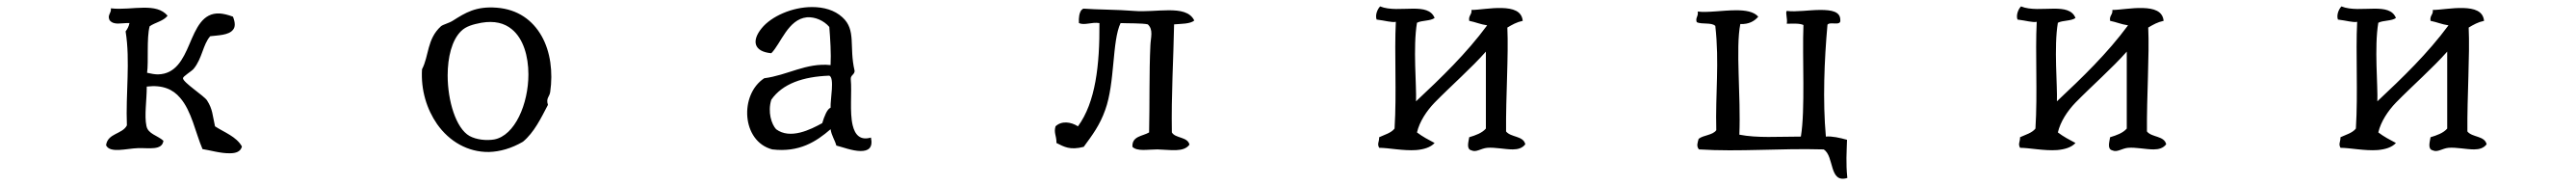

<svg xmlns="http://www.w3.org/2000/svg" viewBox="-20 -509 8040 577"><path d="M735 -52C718 -83 680 -96 651 -115C643 -150 644 -168 626 -196C617 -210 551 -252 551 -265C551 -271 577 -286 584 -294C611 -326 613 -370 636 -396C660 -399 694 -399 707 -416C714 -424 715 -437 707 -457C691 -463 678 -466 666 -467C612 -470 592 -420 571 -371C551 -324 528 -278 473 -277C463 -277 452 -279 439 -282C444 -316 437 -390 447 -427C464 -439 490 -443 503 -460C485 -481 459 -485 429 -485C397 -485 361 -479 326 -483C328 -467 314 -463 322 -446C336 -429 358 -438 384 -437C382 -426 377 -418 372 -411C387 -318 372 -218 376 -118C362 -90 316 -94 311 -56C323 -30 375 -46 411 -47C445 -48 486 -39 490 -70C471 -87 442 -91 437 -116C430 -149 438 -195 438 -239C488 -245 520 -230 542 -204C578 -163 590 -95 612 -44C633 -41 670 -30 698 -31C716 -31 731 -36 735 -52Z M1697 -222C1706 -284 1698 -348 1670 -397C1642 -446 1596 -480 1530 -485C1465 -490 1432 -469 1394 -445C1380 -436 1363 -433 1356 -427C1312 -387 1319 -335 1297 -293C1293 -228 1312 -168 1344 -122C1382 -68 1440 -34 1506 -35C1540 -36 1576 -46 1612 -67C1647 -96 1668 -140 1690 -182C1683 -203 1695 -207 1697 -222ZM1629 -277C1629 -185 1587 -86 1522 -74C1498 -70 1467 -73 1445 -85C1403 -109 1377 -194 1377 -274C1377 -330 1390 -384 1419 -412C1434 -427 1456 -433 1482 -438C1523 -445 1554 -437 1577 -418C1613 -389 1629 -334 1629 -277Z M2698 -80C2664 -70 2648 -89 2641 -118C2631 -159 2639 -222 2635 -262C2634 -275 2647 -276 2647 -288C2629 -364 2653 -415 2609 -455C2584 -478 2550 -487 2514 -487C2452 -487 2387 -458 2357 -421C2325 -382 2332 -348 2387 -343C2417 -373 2439 -449 2498 -455C2523 -457 2551 -445 2568 -425C2571 -388 2574 -341 2572 -306C2496 -314 2437 -274 2365 -265C2287 -214 2294 -68 2390 -43C2474 -33 2527 -67 2572 -106C2575 -86 2585 -73 2590 -55C2607 -51 2640 -38 2666 -38C2689 -38 2705 -47 2698 -80ZM2572 -173C2561 -169 2552 -145 2546 -125C2510 -105 2446 -73 2402 -106C2388 -121 2375 -159 2387 -198C2422 -248 2486 -270 2568 -273C2585 -266 2571 -200 2572 -173Z M3707 -445C3694 -472 3663 -477 3627 -477C3593 -477 3554 -472 3518 -475C3472 -479 3400 -479 3362 -482C3358 -482 3358 -479 3355 -478C3348 -469 3346 -454 3347 -437C3365 -429 3386 -441 3411 -437C3412 -306 3399 -190 3344 -115C3322 -129 3293 -133 3274 -115C3268 -94 3277 -87 3277 -63C3301 -51 3319 -40 3362 -51C3389 -88 3412 -118 3429 -166C3460 -251 3450 -381 3477 -437C3497 -436 3546 -437 3562 -433C3580 -416 3571 -393 3570 -367C3566 -285 3568 -182 3566 -96C3546 -84 3512 -85 3514 -51C3529 -36 3562 -43 3592 -43C3633 -42 3674 -33 3692 -58C3686 -83 3648 -77 3637 -96C3635 -217 3642 -323 3644 -433C3666 -435 3694 -434 3707 -445Z M4740 -59C4734 -86 4695 -80 4680 -99C4679 -209 4688 -337 4684 -423C4699 -432 4713 -440 4732 -444C4729 -475 4701 -483 4667 -484C4633 -485 4595 -478 4572 -478C4574 -463 4562 -461 4565 -444C4585 -440 4600 -433 4621 -430C4556 -342 4478 -267 4399 -193C4401 -241 4389 -362 4402 -438C4417 -446 4444 -443 4457 -453C4447 -478 4421 -482 4390 -482C4356 -482 4316 -477 4287 -489C4278 -480 4271 -461 4276 -448C4302 -445 4324 -438 4336 -441C4331 -342 4339 -220 4332 -108C4321 -94 4301 -89 4284 -81C4284 -65 4277 -61 4284 -48C4313 -48 4360 -38 4400 -41C4423 -43 4444 -49 4457 -63C4438 -73 4419 -83 4402 -96C4410 -130 4432 -163 4457 -189C4509 -242 4572 -297 4617 -348V-108C4605 -94 4585 -87 4565 -81C4563 -67 4555 -44 4572 -40C4587 -33 4601 -46 4621 -48C4646 -50 4676 -43 4701 -43C4717 -43 4731 -47 4740 -59Z M5745 46C5740 -1 5743 -35 5744 -73C5723 -79 5696 -85 5678 -83C5668 -194 5673 -321 5683 -432C5691 -443 5726 -426 5723 -447C5723 -473 5696 -478 5661 -478C5626 -478 5584 -471 5556 -475C5551 -469 5559 -451 5556 -435C5574 -435 5595 -437 5608 -431C5604 -329 5614 -167 5600 -83C5528 -83 5464 -78 5408 -89C5413 -211 5396 -359 5411 -434C5438 -433 5455 -443 5467 -457C5453 -473 5427 -477 5398 -477C5357 -477 5309 -469 5278 -473C5281 -458 5270 -454 5275 -440C5290 -432 5322 -440 5333 -428C5346 -313 5333 -218 5336 -103C5325 -87 5296 -88 5281 -76C5278 -65 5273 -53 5282 -43C5408 -35 5534 -47 5671 -43C5688 -33 5692 -6 5699 16C5706 38 5716 55 5745 46Z M6740 -59C6734 -86 6695 -80 6680 -99C6679 -209 6688 -337 6684 -423C6699 -432 6713 -440 6732 -444C6729 -475 6701 -483 6667 -484C6633 -485 6595 -478 6572 -478C6574 -463 6562 -461 6565 -444C6585 -440 6600 -433 6621 -430C6556 -342 6478 -267 6399 -193C6401 -241 6389 -362 6402 -438C6417 -446 6444 -443 6457 -453C6447 -478 6421 -482 6390 -482C6356 -482 6316 -477 6287 -489C6278 -480 6271 -461 6276 -448C6302 -445 6324 -438 6336 -441C6331 -342 6339 -220 6332 -108C6321 -94 6301 -89 6284 -81C6284 -65 6277 -61 6284 -48C6313 -48 6360 -38 6400 -41C6423 -43 6444 -49 6457 -63C6438 -73 6419 -83 6402 -96C6410 -130 6432 -163 6457 -189C6509 -242 6572 -297 6617 -348V-108C6605 -94 6585 -87 6565 -81C6563 -67 6555 -44 6572 -40C6587 -33 6601 -46 6621 -48C6646 -50 6676 -43 6701 -43C6717 -43 6731 -47 6740 -59Z M7740 -59C7734 -86 7695 -80 7680 -99C7679 -209 7688 -337 7684 -423C7699 -432 7713 -440 7732 -444C7729 -475 7701 -483 7667 -484C7633 -485 7595 -478 7572 -478C7574 -463 7562 -461 7565 -444C7585 -440 7600 -433 7621 -430C7556 -342 7478 -267 7399 -193C7401 -241 7389 -362 7402 -438C7417 -446 7444 -443 7457 -453C7447 -478 7421 -482 7390 -482C7356 -482 7316 -477 7287 -489C7278 -480 7271 -461 7276 -448C7302 -445 7324 -438 7336 -441C7331 -342 7339 -220 7332 -108C7321 -94 7301 -89 7284 -81C7284 -65 7277 -61 7284 -48C7313 -48 7360 -38 7400 -41C7423 -43 7444 -49 7457 -63C7438 -73 7419 -83 7402 -96C7410 -130 7432 -163 7457 -189C7509 -242 7572 -297 7617 -348V-108C7605 -94 7585 -87 7565 -81C7563 -67 7555 -44 7572 -40C7587 -33 7601 -46 7621 -48C7646 -50 7676 -43 7701 -43C7717 -43 7731 -47 7740 -59Z"/></svg>

Font: Yuji Syuku Std R
Style: Regular
Weight: 400
Designer: Kataoka Yuji
Foundry: Kinuta Font Factory
Version: Version 3.000;hotconv 1.0.111;makeotfexe 2.5.65597